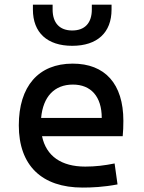

<svg xmlns="http://www.w3.org/2000/svg" viewBox="-20 -803 626 832"><path d="M337.9 9.8C377 9.8 427.7 7.8 489.3 -3.9L476.6 -94.7C433.6 -85.9 392.6 -81.1 349.6 -81.1C245.6 -81.1 180.2 -126.5 162.1 -212.9H511.7C513.7 -233.4 514.6 -254.9 514.6 -279.3C514.6 -440.4 434.6 -527.3 294.9 -527.3C146.5 -527.3 61.5 -428.7 61.5 -259.8C61.5 -85.9 161.1 9.8 337.9 9.8ZM293 -604.5C401.4 -604.5 463.4 -661.6 463.4 -761.7V-782.7H377.9V-761.7C377.9 -703.6 347.7 -670.9 293 -670.9C238.3 -670.9 208 -703.6 208 -761.7V-782.7H122.6V-761.7C122.6 -661.6 184.6 -604.5 293 -604.5ZM158.2 -292C166.5 -384.3 215.8 -436.5 295.9 -436.5C374 -436.5 420.9 -384.8 420.9 -292Z"/></svg>

Font: CaskaydiaCove Nerd Font
Style: Regular
Weight: 400
Designer: Aaron Bell
Foundry: Saja Typeworks
Version: Version 2111.1;Nerd Fonts 2.3.3